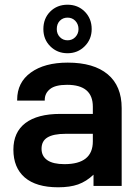

<svg xmlns="http://www.w3.org/2000/svg" viewBox="-20 -793 593 819"><path d="M499 -332V0H378.9V-47.9Q348.6 -19 313 -6.3Q278.3 5.9 228 5.9Q134.3 5.9 85.4 -36.1Q37.1 -78.1 37.1 -154.8Q37.1 -229 88.4 -268.1Q140.1 -307.1 236.8 -307.1H376V-337.9Q376 -431.2 266.1 -431.2Q215.8 -431.2 193.4 -413.1Q170.9 -395 170.9 -367.2V-363.8H53.2V-367.2Q53.2 -441.4 111.3 -483.4Q169.9 -525.9 269 -525.9Q379.9 -525.9 439.5 -476.1Q499 -426.3 499 -332ZM376 -189.9V-222.2H259.8Q207.5 -222.2 182.1 -206.5Q157.2 -191.4 157.2 -158.2Q157.2 -127 181.6 -109.9Q206.1 -92.8 254.9 -92.8Q376 -92.8 376 -189.9ZM194.3 -595.7Q165 -625 165 -668.9Q165 -714.4 194.3 -743.7Q223.6 -772.9 268.1 -772.9Q312 -772.9 341.3 -743.7Q371.1 -713.9 371.1 -668.9Q371.1 -625.5 341.3 -595.7Q311.5 -565.9 268.1 -565.9Q224.1 -565.9 194.3 -595.7ZM301.3 -634.8Q314.9 -649.4 314.9 -668.9Q314.9 -689.5 301.3 -704.1Q288.1 -717.8 268.1 -717.8Q248 -717.8 234.9 -704.1Q222.2 -690.9 222.2 -668.9Q222.2 -648.4 235.4 -634.8Q248.5 -621.1 268.1 -621.1Q288.1 -621.1 301.3 -634.8Z"/></svg>

Font: D-DIN Exp
Style: DINExp-Bold
Weight: 700
Width: 7
Designer: Charles Nix
Foundry: Datto Inc.
Version: Version 1.00